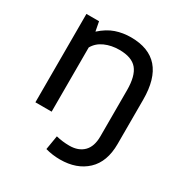

<svg xmlns="http://www.w3.org/2000/svg" viewBox="-160 -622 878 922"><g transform="rotate(30 279.5 -160.5)"><path d="M300 179Q258 179 219 168L232 90Q268 99 306 99Q356 99 384.5 70.5Q413 42 413 -14V-270Q413 -349 383.5 -384.5Q354 -420 285 -420Q241 -420 205 -404Q169 -388 151 -356V0H61V-490H131L141 -438Q180 -473 219.5 -486.5Q259 -500 303 -500Q503 -500 503 -270V-24Q503 75 447.5 127Q392 179 300 179Z"/></g></svg>

Font: Cabin
Style: Regular
Weight: 400
Designer: Pablo Impallari
Foundry: Pablo Impallari. http://www.impallari.com Igino Marini. http://www.ikern.com
Version: Version 2.200